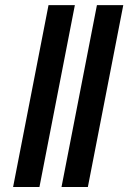

<svg xmlns="http://www.w3.org/2000/svg" viewBox="-20 -745 511 765"><path d="M278.3 -724.6 137.2 0H32.2L173.3 -724.6ZM471.2 -724.6 330.1 0H225.1L366.2 -724.6Z"/></svg>

Font: Arimo SemiBold
Style: Italic
Weight: 600
Italic angle: -12°
Version: Version 1.33